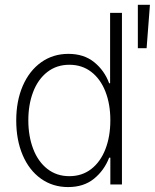

<svg xmlns="http://www.w3.org/2000/svg" viewBox="-20 -760 638 791"><path d="M46.9 -263.7Q46.9 -343.8 73.7 -406Q100.6 -468.3 149.4 -503.2Q198.2 -538.1 261.7 -538.1Q325.7 -538.1 367.9 -503.9Q410.2 -469.7 429.7 -417H433.6V-707H482.4V0H434.6V-110.4H429.7Q409.2 -57.6 366.9 -23.4Q324.7 10.7 260.7 10.7Q197.3 10.7 148.7 -23.9Q100.1 -58.6 73.5 -120.8Q46.9 -183.1 46.9 -263.7ZM434.6 -264.6Q434.6 -331.1 414.3 -382.8Q394 -434.6 356 -463.9Q317.9 -493.2 265.6 -493.2Q213.4 -493.2 175 -463.4Q136.7 -433.6 116.7 -381.6Q96.7 -329.6 96.7 -264.6Q96.7 -199.2 116.7 -146.7Q136.7 -94.2 175 -64.2Q213.4 -34.2 265.6 -34.2Q317.9 -34.2 356 -63.7Q394 -93.3 414.3 -145.5Q434.6 -197.8 434.6 -264.6ZM547.9 -740.2H597.7L584 -561.5H547.9Z"/></svg>

Font: Pretendard Std ExtraLight
Style: Regular
Weight: 200
Designer: Base glyphs from Inter by Rasmus Andersson; Hangeul glyphs from Noto Sans CJK(Source Han Sans) by Jang Soo-young and Kan
Foundry: Kil Hyung-jin
Version: Version 1.309